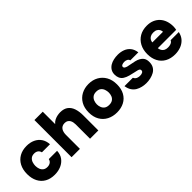

<svg xmlns="http://www.w3.org/2000/svg" viewBox="138 -1644 2587 2587"><g transform="rotate(-45 1431.5 -350.0)"><path d="M290 8Q210 8 152 -24.5Q94 -57 62.5 -118Q31 -179 31 -262Q31 -347 63.5 -408.5Q96 -470 155 -503.5Q214 -537 295 -537Q362 -537 414.5 -512.5Q467 -488 498.5 -442Q530 -396 534 -329H380Q372 -361 349.5 -376.5Q327 -392 295 -392Q254 -392 230.5 -371.5Q207 -351 197.5 -321Q188 -291 188 -262Q188 -230 198.5 -201Q209 -172 232.5 -154Q256 -136 293 -136Q327 -136 350.5 -152Q374 -168 381 -199H539Q536 -131 501.5 -85Q467 -39 412 -15.5Q357 8 290 8Z M616 0V-708H775V-472Q798 -499 827 -513Q856 -527 884.5 -532Q913 -537 934 -537Q1007 -537 1049 -503.5Q1091 -470 1108.5 -414Q1126 -358 1126 -291V0H968V-274Q968 -293 964 -314Q960 -335 949.5 -352.5Q939 -370 921 -381Q903 -392 874 -392Q847 -392 827.5 -381.5Q808 -371 796.5 -353Q785 -335 780 -312.5Q775 -290 775 -267V0Z M1477 8Q1398 8 1336.5 -24Q1275 -56 1240 -116.5Q1205 -177 1205 -262Q1205 -349 1240.5 -410.5Q1276 -472 1337 -504.5Q1398 -537 1475 -537Q1553 -537 1613 -503.5Q1673 -470 1708 -408.5Q1743 -347 1743 -260Q1743 -175 1709.5 -115Q1676 -55 1616 -23.5Q1556 8 1477 8ZM1474 -139Q1516 -139 1541 -157Q1566 -175 1576.5 -203Q1587 -231 1587 -261Q1587 -291 1576.5 -321Q1566 -351 1541.5 -370.5Q1517 -390 1474 -390Q1432 -390 1407 -370.5Q1382 -351 1371 -321.5Q1360 -292 1360 -261Q1360 -231 1371.5 -202.5Q1383 -174 1407.5 -156.5Q1432 -139 1474 -139Z M2036 8Q1998 8 1958.5 -1Q1919 -10 1885 -30Q1851 -50 1828 -85Q1805 -120 1797 -173H1957Q1963 -157 1975.5 -145.5Q1988 -134 2006.5 -128.5Q2025 -123 2044 -123Q2057 -123 2069 -125Q2081 -127 2090.5 -132Q2100 -137 2105 -144.5Q2110 -152 2110 -163Q2110 -179 2099.5 -186.5Q2089 -194 2070.5 -198.5Q2052 -203 2028 -208Q1989 -216 1944.5 -228Q1900 -240 1869 -260Q1854 -270 1843 -282.5Q1832 -295 1825.5 -309.5Q1819 -324 1815.5 -340.5Q1812 -357 1812 -376Q1812 -420 1831.5 -451Q1851 -482 1882.5 -501Q1914 -520 1953 -528.5Q1992 -537 2031 -537Q2086 -537 2133 -519.5Q2180 -502 2211.5 -463.5Q2243 -425 2251 -363H2098Q2095 -383 2075 -395Q2055 -407 2025 -407Q2014 -407 2003 -404.5Q1992 -402 1983.5 -398.5Q1975 -395 1969.5 -388Q1964 -381 1964 -371Q1964 -364 1968.5 -357Q1973 -350 1982.5 -344.5Q1992 -339 2007 -334Q2041 -327 2073 -320.5Q2105 -314 2134 -308Q2166 -301 2196 -285.5Q2226 -270 2245.5 -242Q2265 -214 2265 -166Q2265 -116 2244.5 -82Q2224 -48 2190 -29Q2156 -10 2116 -1Q2076 8 2036 8Z M2584 8Q2502 8 2442.5 -25Q2383 -58 2351 -118.5Q2319 -179 2319 -261Q2319 -343 2352 -405Q2385 -467 2444.5 -502Q2504 -537 2585 -537Q2644 -537 2689.5 -518Q2735 -499 2767.5 -464Q2800 -429 2816.5 -381Q2833 -333 2833 -276Q2832 -261 2831 -246.5Q2830 -232 2826 -217H2476Q2479 -192 2491 -171Q2503 -150 2525 -138Q2547 -126 2581 -126Q2605 -126 2624.5 -131.5Q2644 -137 2657 -147.5Q2670 -158 2674 -171H2830Q2817 -108 2780 -68.5Q2743 -29 2692 -10.5Q2641 8 2584 8ZM2479 -324H2682Q2682 -345 2671.5 -365Q2661 -385 2639 -397.5Q2617 -410 2582 -410Q2548 -410 2525 -397Q2502 -384 2491 -364Q2480 -344 2479 -324Z"/></g></svg>

Font: Onest ExtraBold
Style: Regular
Weight: 800
Designer: Dmitri Voloshin, Andrey Kudryavtsev
Foundry: Dmitri Voloshin, Andrey Kudryavtsev
Version: Version 1.000;gftools[0.9.33]